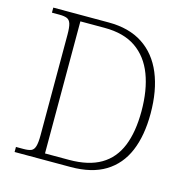

<svg xmlns="http://www.w3.org/2000/svg" viewBox="-105 -815 898 917"><g transform="rotate(15 344.0 -357.0)"><path d="M47 0V-25H84Q109 -25 122 -30.5Q135 -36 140.5 -54.5Q146 -73 146 -109V-606Q146 -643 140.5 -660.5Q135 -678 121.5 -683.5Q108 -689 84 -689H47V-714H321Q422 -714 490 -669.5Q558 -625 592.5 -542Q627 -459 627 -345Q627 -236 594.5 -159Q562 -82 495 -41Q428 0 324 0ZM308 -31Q404 -31 464.5 -66.5Q525 -102 553.5 -172Q582 -242 582 -345Q582 -449 553 -525Q524 -601 464 -642.5Q404 -684 309 -684H189V-31Z"/></g></svg>

Font: Noto Serif Bengali ExtraLight
Style: Regular
Weight: 250
Version: Version 2.003